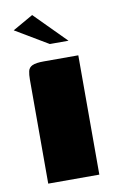

<svg xmlns="http://www.w3.org/2000/svg" viewBox="-77 -685 448 729"><g transform="rotate(-10 147.5 -320.5)"><path d="M49 0Q49 -100 49 -200.5Q49 -301 49 -401Q49 -420 52 -433.5Q55 -447 68.5 -453.5Q82 -460 113 -460H246V0ZM147 -521 21 -596 100 -641 219 -521Z"/></g></svg>

Font: Genos ExtraBold
Style: Regular
Weight: 800
Designer: Robert E. Leuschke
Foundry: Robert E. Leuschke
Version: Version 1.010